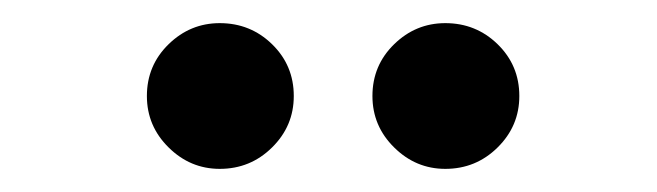

<svg xmlns="http://www.w3.org/2000/svg" viewBox="-20 -753 568 166"><path d="M170 -607Q144.5 -607 125.8 -625.5Q107 -644 107 -670Q107 -696.5 125.8 -714.8Q144.5 -733 170 -733Q196.5 -733 215.2 -714.8Q234 -696.5 234 -670Q234 -644 215.2 -625.5Q196.5 -607 170 -607ZM365 -607Q339.5 -607 320.8 -625.5Q302 -644 302 -670Q302 -696.5 320.8 -714.8Q339.5 -733 365 -733Q391.5 -733 410.2 -714.8Q429 -696.5 429 -670Q429 -644 410.2 -625.5Q391.5 -607 365 -607Z"/></svg>

Font: Expletus Sans
Style: Bold
Weight: 700
Version: Version 7.500